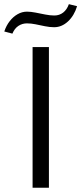

<svg xmlns="http://www.w3.org/2000/svg" viewBox="-36 -878 380 898"><path d="M116.4 0V-658H192.8V0ZM22 -720.7 -15.9 -730.7Q-6.8 -758.3 9.4 -779Q25.6 -799.8 46.4 -811.6Q67.2 -823.5 90 -823.5Q107.9 -823.5 130.2 -819.1Q152.5 -814.7 175.6 -810.1Q198.7 -805.5 218.2 -805.5Q241.7 -805.5 259.5 -819.3Q277.3 -833.2 286.1 -858.5L324.5 -849Q310.9 -804.4 281.7 -777.5Q252.5 -750.7 217.3 -750.7Q196.3 -750.7 173.9 -755.4Q151.5 -760 130.2 -764.4Q108.9 -768.7 90 -768.7Q67.8 -768.7 49.8 -756.7Q31.8 -744.6 22 -720.7Z"/></svg>

Font: Ysabeau
Style: Bold
Weight: 700
Designer: Christian Thalmann (Catharsis Fonts)
Version: Version 2.000;gftools[0.9.27.dev2+g8671c4b]